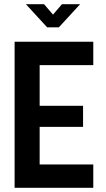

<svg xmlns="http://www.w3.org/2000/svg" viewBox="-20 -900 507 920"><path d="M427 0H50V-700H427V-588H170V-393H378V-292H170V-112H427ZM206 -769 104 -880H191L234 -830L277 -880H364L262 -769Z"/></svg>

Font: Kulim Park
Style: Bold
Weight: 700
Designer: Noponies / Dale Sattler
Foundry: Noponies
Version: Version 1.000; ttfautohint (v1.8.3)